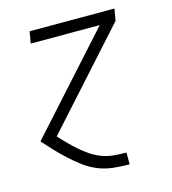

<svg xmlns="http://www.w3.org/2000/svg" viewBox="-109 -610 819 914"><g transform="rotate(-15 300.0 -152.5)"><path d="M416 215Q375 215 335.5 210.5Q296 206 261 191.5Q226 177 196 154.5Q166 132 138.5 107Q111 82 85.5 55Q60 28 35 0L451 -462H111L121 -520H539L529 -462L116 -3Q135 18 155.5 38.5Q176 59 197.5 78Q219 97 243.5 113.5Q268 130 295.5 140.5Q323 151 354 154Q385 157 416 157H417V215Z"/></g></svg>

Font: Iosevka SS04 Light Extended
Style: Italic
Weight: 300
Width: 7
Italic angle: -9°
Monospace: yes
Designer: Belleve Invis
Foundry: Belleve Invis
Version: Version 19.0.0; ttfautohint (v1.8.4)